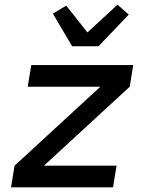

<svg xmlns="http://www.w3.org/2000/svg" viewBox="-20 -797 640 817"><path d="M27 0 42 -92 407 -428H98L113 -520H547L532 -428L167 -92H476L461 0ZM287 -600 205 -739 262 -773 352 -659 480 -777 528 -735 399 -600Z"/></svg>

Font: Iosevka Aile Semibold
Style: Italic
Weight: 600
Italic angle: -9°
Designer: Belleve Invis
Foundry: Belleve Invis
Version: Version 31.1.0; ttfautohint (v1.8.4)